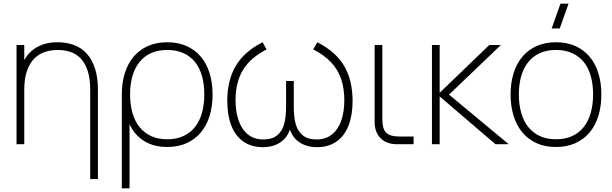

<svg xmlns="http://www.w3.org/2000/svg" viewBox="-20 -785 3333 1045"><path d="M471 -296Q471 -357 457.5 -398.5Q444 -440 420.5 -465.5Q397 -491 364.5 -502Q332 -513 294 -513Q256.5 -513 223.5 -502Q190.5 -491 165.8 -465.5Q141 -440 126.5 -398.5Q112 -357 112 -296L102 -439.5Q109 -454 122 -474Q135 -494 157 -512Q179 -530 212.5 -542.5Q246 -555 294 -555Q343 -555 383.5 -539.8Q424 -524.5 452.8 -492.5Q481.5 -460.5 497.2 -411.8Q513 -363 513 -296V189.5H471ZM70 0V-540H112V0Z M643 240V-271H685V240ZM890 -27Q941 -27 979 -44.8Q1017 -62.5 1042 -94.8Q1067 -127 1079.5 -171.8Q1092 -216.5 1092 -271Q1092 -326 1079.5 -370.8Q1067 -415.5 1041.8 -447Q1016.5 -478.5 978.5 -495.8Q940.5 -513 890 -513Q838.5 -513 800.5 -495.2Q762.5 -477.5 737.5 -445.2Q712.5 -413 700.2 -368.8Q688 -324.5 688 -271Q688 -216 700.8 -171Q713.5 -126 739 -94Q764.5 -62 802.2 -44.5Q840 -27 890 -27ZM653 -271H643Q643 -335 659.5 -387.2Q676 -439.5 707.5 -476.8Q739 -514 785 -534.5Q831 -555 890 -555Q950.5 -555 996.5 -534Q1042.5 -513 1073.8 -475.5Q1105 -438 1121 -385.8Q1137 -333.5 1137 -271Q1137 -207 1120.8 -154.2Q1104.5 -101.5 1073 -64Q1041.5 -26.5 995.5 -5.8Q949.5 15 890 15Q830 15 785.5 -6Q741 -27 711.5 -65Q682 -103 667.5 -155.5Q653 -208 653 -271Z M1412 16Q1347 16 1303.5 -15.2Q1260 -46.5 1238.5 -102.8Q1217 -159 1217 -235Q1217 -348 1263 -426Q1309 -504 1409 -555L1431 -516Q1341.5 -470 1301.8 -403.2Q1262 -336.5 1262 -239Q1262 -177 1278.8 -129Q1295.5 -81 1329.2 -53.5Q1363 -26 1413 -26Q1461.5 -26 1488.8 -48.8Q1516 -71.5 1526.2 -108.8Q1536.5 -146 1537 -197V-201V-344H1579V-201Q1579 -150 1588.8 -112Q1598.5 -74 1626 -50Q1653.5 -26 1703 -26Q1753.5 -26 1787.5 -54Q1821.5 -82 1837.8 -130Q1854 -178 1854 -239Q1854 -304.5 1836.5 -355.5Q1819 -406.5 1781.8 -446Q1744.5 -485.5 1685 -516L1707 -555Q1808 -503.5 1853.5 -425.5Q1899 -347.5 1899 -235Q1899 -158.5 1877.2 -102.2Q1855.5 -46 1812 -15Q1768.5 16 1705 16Q1643 16 1601.2 -16.8Q1559.5 -49.5 1550 -114H1566Q1556.5 -49.5 1514.8 -16.8Q1473 16 1412 16Z M2231 -42H2155Q2128.5 -42 2110.5 -47Q2092.5 -52 2081.5 -63.2Q2070.5 -74.5 2065.8 -92.8Q2061 -111 2061 -138V-540H2019V-131V-120.5Q2019 -93 2027.5 -70.5Q2036 -48 2051.5 -32.5Q2067 -17 2089.5 -8.5Q2112 0 2139.5 0H2150H2231Z M2362 -269.5 2677 0H2749L2424 -270L2706 -540H2643ZM2331 0H2373V-540H2331Z M3026.5 -630H2982.5L3030.5 -765H3074.5ZM3006 15Q3065.5 15 3111.5 -5.8Q3157.5 -26.5 3189 -64Q3220.5 -101.5 3236.8 -154.2Q3253 -207 3253 -271Q3253 -333.5 3237 -385.8Q3221 -438 3189.8 -475.5Q3158.5 -513 3112.5 -534Q3066.5 -555 3006 -555Q2947 -555 2901 -534.5Q2855 -514 2823.5 -476.8Q2792 -439.5 2775.5 -387.2Q2759 -335 2759 -271Q2759 -208 2775 -155.5Q2791 -103 2822.5 -65Q2854 -27 2900 -6Q2946 15 3006 15ZM3006 -27Q2956 -27 2918.2 -44.5Q2880.5 -62 2855 -94Q2829.5 -126 2816.8 -171Q2804 -216 2804 -271Q2804 -324.5 2816.2 -368.8Q2828.5 -413 2853.5 -445.2Q2878.5 -477.5 2916.5 -495.2Q2954.5 -513 3006 -513Q3056.5 -513 3094.5 -495.8Q3132.5 -478.5 3157.8 -447Q3183 -415.5 3195.5 -370.8Q3208 -326 3208 -271Q3208 -216.5 3195.5 -171.8Q3183 -127 3158 -94.8Q3133 -62.5 3095 -44.8Q3057 -27 3006 -27Z"/></svg>

Font: Vela Sans GX ExtLt
Style: Regular
Weight: 200
Designer: Principal design: Mikhail Sharanda - project Manrope.
Design modification: Ravid Balaliev
Foundry: Mikhail Sharanda
Version: Version 1.001